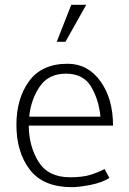

<svg xmlns="http://www.w3.org/2000/svg" viewBox="-20 -762 536 795"><path d="M275 -742H337L251 -589H215ZM448 -242H99Q100 -155 140 -91.5Q180 -28 270 -28Q323 -28 355.5 -38.5Q388 -49 413 -62L433 -25Q403 -6 355 3.5Q307 13 278 13Q159 13 103.5 -59.5Q48 -132 48 -245Q48 -354 100.5 -426Q153 -498 260 -498Q344 -498 396 -425.5Q448 -353 448 -242ZM396 -279Q389 -350 357 -403.5Q325 -457 253 -457Q181 -457 144.5 -403.5Q108 -350 101 -279Z"/></svg>

Font: Palanquin Thin
Style: Regular
Weight: 250
Designer: Pria Ravichandran
Version: Version 1.001